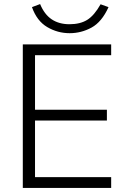

<svg xmlns="http://www.w3.org/2000/svg" viewBox="-20 -923 616 943"><path d="M92 0V-705H526V-652H152V-384H505V-331H152V-53H526V0ZM322 -760Q263 -760 212 -790Q161 -820 137 -888L177 -903Q198 -852 234 -828Q270 -804 321 -804Q374 -804 408.5 -825.5Q443 -847 474 -902L513 -888Q480 -815 429.5 -787.5Q379 -760 322 -760Z"/></svg>

Font: Nunito Sans Light
Style: Regular
Weight: 300
Designer: Vernon Adams
Foundry: Vernon Adams
Version: Version 3.101; ttfautohint (v1.8.4.7-5d5b);gftools[0.9.27]